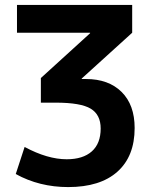

<svg xmlns="http://www.w3.org/2000/svg" viewBox="-20 -750 616 780"><path d="M49 -730H517V-617L312 -431V-429H329Q421 -429 474 -376.5Q527 -324 527 -230Q527 -115 457 -52.5Q387 10 257 10Q140 10 44 -43L80 -153Q173 -103 251 -103Q317 -103 353 -135Q389 -167 389 -228Q389 -284 348.5 -308.5Q308 -333 206 -333H146V-433L346 -615V-617H49Z"/></svg>

Font: Mplus 1p Bold
Style: Bold
Weight: 700
Version: Version 1.061